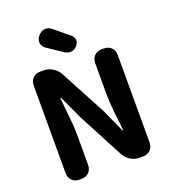

<svg xmlns="http://www.w3.org/2000/svg" viewBox="-172 -1116 1102 1241"><g transform="rotate(-20 378.5 -495.5)"><path d="M160 0Q128 0 108.5 -19.5Q89 -39 89 -71V-671Q89 -703 108.5 -723Q128 -743 160 -743H183Q215 -743 244 -725.5Q273 -708 288 -680L455 -367L529 -204H534Q527 -263 519.5 -335Q512 -407 512 -472V-672Q512 -704 531.5 -723.5Q551 -743 583 -743H596Q628 -743 647.5 -723.5Q667 -704 667 -672V-72Q667 -40 647.5 -20Q628 0 595 0H572Q540 0 511.5 -17.5Q483 -35 468 -63L302 -378L228 -538H223Q228 -477 236 -407.5Q244 -338 244 -272V-71Q244 -39 224 -19.5Q204 0 172 0ZM432 -817Q416 -799 394 -796Q372 -793 351 -806L248 -875Q223 -891 219 -915.5Q215 -940 234 -964Q254 -988 280 -991Q306 -994 329 -974L428 -892Q447 -877 448 -856Q449 -835 432 -817Z"/></g></svg>

Font: Chiron GoRound TC EB
Style: Regular
Weight: 700
Designer: Ryoko NISHIZUKA 西塚涼子 (kana, bopomofo & ideographs); Paul D. Hunt (Latin, Greek & Cyrillic); Sandoll Communications 산돌커뮤니
Foundry: Adobe
Version: Version 1.000;hotconv 1.1.1;makeotfexe 2.6.0